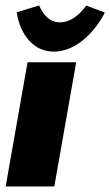

<svg xmlns="http://www.w3.org/2000/svg" viewBox="-58 -670 396 690"><path d="M-37.6 0H137.2L215.8 -446.3H41ZM135.3 -484.4C213.4 -484.4 282.2 -552.7 318.8 -625L252 -649.9C227.1 -616.7 196.8 -589.8 157.2 -589.8C119.6 -589.8 97.7 -617.2 82.5 -650.4L2 -626C14.2 -545.4 62.5 -484.4 135.3 -484.4Z"/></svg>

Font: Roboto Flex Super Cond Black
Style: Italic
Weight: 900
Width: 3
Italic angle: -10°
Designer: Berlow after Robertson
Foundry: Google
Version: Version 3.200;Glyphs 3.3 (3311)